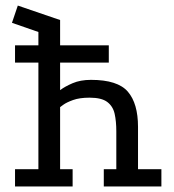

<svg xmlns="http://www.w3.org/2000/svg" viewBox="-20 -670 625 690"><path d="M34 0V-62H118V-445H34V-507H118V-555L23 -588L44 -650L196 -598V-507H371V-445H196V-346Q213 -359 241 -371Q269 -383 307 -383Q403 -383 439.5 -340.5Q476 -298 476 -214V-62H560V0H353V-62H398V-198Q398 -234 392 -261Q386 -288 365.5 -303.5Q345 -319 302 -319Q266 -319 242.5 -310.5Q219 -302 207.5 -293.5Q196 -285 196 -285V-62H241V0Z"/></svg>

Font: Podkova VF Beta
Style: Regular
Weight: 400
Designer: Ilya Yudin
Foundry: Cyreal (www.cyreal.org)
Version: Version 2.100